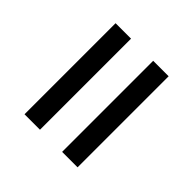

<svg xmlns="http://www.w3.org/2000/svg" viewBox="-32 -555 650 650"><g transform="rotate(-45 292.5 -230.0)"><path d="M78 -357H514V-283H78ZM78 -177H514V-103H78Z"/></g></svg>

Font: Ysabeau Semibold
Style: Italic
Weight: 600
Italic angle: -12°
Designer: Christian Thalmann (Catharsis Fonts)
Version: Version 0.003